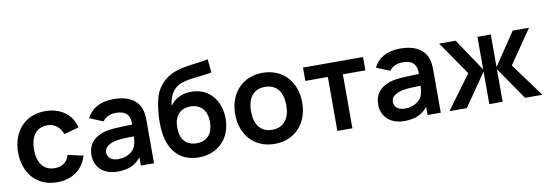

<svg xmlns="http://www.w3.org/2000/svg" viewBox="-56 -1118 4322 1517"><g transform="rotate(-10 2104.5 -359.5)"><path d="M304.5 15C425 15 511.5 -46 545 -156L422 -183.5C403.5 -128 368.5 -98 304.5 -98C214 -98 168 -167 167.5 -270C168 -369 210 -442 304.5 -442C359.5 -442 406.5 -408 425 -350L545 -382.5C519.5 -489 428.5 -555 306 -555C142 -555 40.5 -435.5 40 -270C40.5 -107 137.5 15 304.5 15Z M640 -439.5 748.5 -395C772 -430.5 814.5 -444.5 854.5 -444.5C933.5 -444.5 969 -408.5 966 -331.5C864.5 -328 785 -328 730 -309.5C644.5 -280 607 -226.5 607 -148C607 -59 670.5 15 788 15C873 15 931.5 -8 977.5 -66V0H1083V-331.5C1083 -379 1081.5 -417 1062.5 -454.5C1027 -526 950.5 -555 854.5 -555C744.5 -555 674.5 -510 640 -439.5ZM725 -149.5C725 -184.5 749 -205 790.5 -220.5C828.5 -233.5 877 -236.5 963 -237C962 -213.5 959.5 -186 952 -167C943 -129 894 -81 812 -81C755 -81 725 -110 725 -149.5Z M1438 16C1593.5 17.5 1701.5 -90 1701.5 -249.5C1701.5 -393 1614.5 -505.5 1471 -505.5C1407.5 -505.5 1340.5 -483 1299.5 -422C1304 -482.5 1329 -541.5 1377 -571.5C1446 -615.5 1579 -609.5 1654 -628.5L1643 -735C1524.5 -712 1401 -715 1314 -654C1274.5 -627 1239 -586.5 1219 -539.5C1189.5 -470 1178.5 -342 1185 -257C1197.5 -90.5 1283 14 1438 16ZM1312.5 -244.5C1312.5 -336 1358 -392 1443.5 -392C1527.5 -392 1575 -336 1575 -244.5C1575 -155 1530 -97 1443.5 -97C1359.5 -97 1312.5 -150.5 1312.5 -244.5Z M2050 15C2211.5 15 2319.5 -101.5 2319.5 -270C2319.5 -437 2213 -555 2050 -555C1890.5 -555 1781.5 -439.5 1781.5 -270C1781.5 -103 1887.5 15 2050 15ZM1909 -270C1909 -372 1953 -442 2050 -442C2144.5 -442 2192 -374.5 2192 -270C2192 -168.5 2145.5 -98 2050 -98C1957 -98 1909 -165 1909 -270Z M2554 0H2674.5V-433H2855V-540H2373.5V-433H2554Z M2940.5 -439.5 3049 -395C3072.5 -430.5 3115 -444.5 3155 -444.5C3234 -444.5 3269.5 -408.5 3266.5 -331.5C3165 -328 3085.5 -328 3030.5 -309.5C2945 -280 2907.5 -226.5 2907.5 -148C2907.5 -59 2971 15 3088.5 15C3173.5 15 3232 -8 3278 -66V0H3383.5V-331.5C3383.5 -379 3382 -417 3363 -454.5C3327.5 -526 3251 -555 3155 -555C3045 -555 2975 -510 2940.5 -439.5ZM3025.5 -149.5C3025.5 -184.5 3049.5 -205 3091 -220.5C3129 -233.5 3177.5 -236.5 3263.5 -237C3262.5 -213.5 3260 -186 3252.5 -167C3243.5 -129 3194.5 -81 3112.5 -81C3055.5 -81 3025.5 -110 3025.5 -149.5Z M3453.5 0H3592.5L3773 -261.5V0H3880V-261.5L4060 0H4199L4001 -270L4187 -540H4055.5L3880 -278.5V-540H3773V-278.5L3597.5 -540H3465.5L3651.5 -270Z"/></g></svg>

Font: Eudonet
Style: Bold
Weight: 700
Designer: Mikhail Sharanda
Foundry: Mikhail Sharanda
Version: Version 4.503;Glyphs 3.1.2 (3151)